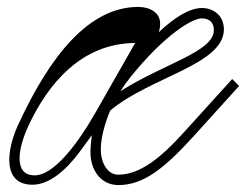

<svg xmlns="http://www.w3.org/2000/svg" viewBox="-20 -520 710 554"><path d="M74 13C119 13 167 -24 210 -82L245 -130C243 -114 241 -97 241 -80C241 -33 268 14 322 14C393 14 453 -33 536 -124L670 -272L650 -292L514 -142C444 -64 384 -16 321 -16C292 -16 272 -47 271 -85C270 -114 279 -156 298 -201C412 -297 623 -333 626 -433C627 -475 596 -497 562 -497C525 -496 483 -469 438 -427C441 -435 442 -444 442 -452C442 -483 414 -500 379 -500C239 -500 126 -364 31 -157C-1 -86 -14 13 74 13ZM62 -157C118 -277 214 -395 370 -396L256 -196C196 -91 131 -14 80 -14C16 -14 34 -97 62 -157ZM328 -257C336 -271 346 -284 356 -297C456 -421 535 -467 562 -467C577 -467 597 -461 597 -433C597 -370 451 -336 328 -257Z"/></svg>

Font: Louise
Style: Regular
Weight: 400
Designer: Ange Degheest & Luna Delabre & Camille Depalle
Foundry: Velvetyne Type Foundry
Version: Version 1.000;FEAKit 1.0